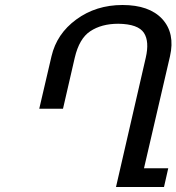

<svg xmlns="http://www.w3.org/2000/svg" viewBox="-20 -748 706 768"><path d="M470 -728Q577 -728 629 -672Q681 -615 660 -523L556 -75H653L636 0H444L563 -517Q578 -582 556 -616Q533 -652 453 -653Q386 -653 341 -623Q297 -594 279 -517L232 -313H137L186 -523Q207 -613 285 -670Q364 -728 470 -728Z"/></svg>

Font: Miedinger
Style: Italic
Weight: 400
Italic angle: -13°
Version: Version 001.000